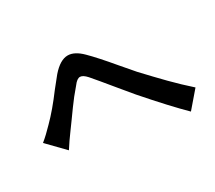

<svg xmlns="http://www.w3.org/2000/svg" viewBox="-119 -891 1238 1104"><g transform="rotate(-30 500.0 -339.0)"><path d="M123 -366Q185 -428 255 -522Q299 -578 312 -593Q367 -656 417 -656Q462 -656 511 -607Q559 -560 643 -460Q679 -417 716 -375Q785 -301 842 -243Q899 -185 962 -129L870 -22Q782 -108 645 -265Q619 -296 598.5 -321Q578 -346 562 -365Q499 -442 461 -486Q436 -514 417 -514Q397 -514 374 -483Q329 -431 294 -382Q259 -333 253 -325L213 -270Q181 -227 151 -180L43 -291Q80 -321 123 -366Z"/></g></svg>

Font: Merged Yaku Han JP SemiBold
Style: Regular
Weight: 600
Designer: Ryoko NISHIZUKA 西塚涼子 (kana, bopomofo & ideographs); Paul D. Hunt (Latin, Greek & Cyrillic); Sandoll Communications 산돌커뮤니
Foundry: Adobe
Version: Version 2.004